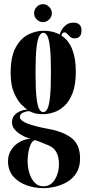

<svg xmlns="http://www.w3.org/2000/svg" viewBox="-20 -678 438 946"><path d="M194 249Q149 249 109 234.2Q69 219.5 44.2 190Q19.5 160.5 19.5 116Q19.5 84 36.2 59.2Q53 34.5 78.5 20.5Q104 6.5 130 6Q126.5 5 112.2 -0.2Q98 -5.5 81 -15.8Q64 -26 51.5 -41Q39 -56 39 -76Q39 -97.5 51.8 -111Q64.5 -124.5 81.2 -131Q98 -137.5 109.5 -137.5Q114 -137.5 115 -137Q105 -143.5 85.2 -163.2Q65.5 -183 49 -220.8Q32.5 -258.5 32.5 -319Q32.5 -399 57.2 -444Q82 -489 119.2 -507.8Q156.5 -526.5 194.5 -526.5Q240.5 -526.5 274 -508Q281 -532 298.5 -549.2Q316 -566.5 341 -566.5Q381.5 -566.5 381.5 -527.5Q381.5 -489 346.5 -489Q334.5 -489 326 -496.5Q317.5 -504 311 -511.2Q304.5 -518.5 297.5 -518.5Q287 -518.5 282.5 -503Q353.5 -456.5 353.5 -325.5Q353.5 -261 337.8 -220Q322 -179 297.2 -156.2Q272.5 -133.5 244.8 -124.5Q217 -115.5 193 -115.5Q163.5 -115.5 146.2 -121.5Q129 -127.5 125 -130Q124 -130.5 121 -130.5Q112 -130.5 95 -123.8Q78 -117 78 -101.5Q78 -84 114 -69.8Q150 -55.5 218 -43Q292.5 -29.5 333.5 2.8Q374.5 35 374.5 103Q374.5 145 357 173.2Q339.5 201.5 311.5 218Q283.5 234.5 252.2 241.8Q221 249 194 249ZM193 -125.5Q204 -125.5 212.5 -139.8Q221 -154 226 -196.2Q231 -238.5 231 -323.5Q231 -402.5 226.2 -444.2Q221.5 -486 213 -501.2Q204.5 -516.5 193.5 -516.5Q182.5 -516.5 173.8 -501.2Q165 -486 160 -443.8Q155 -401.5 155 -321.5Q155 -238.5 160 -196.2Q165 -154 173.5 -139.8Q182 -125.5 193 -125.5ZM194 240Q229.5 240 250 207.2Q270.5 174.5 270.5 132Q270.5 60.5 222 39.5Q206 33 183.8 23.8Q161.5 14.5 151.5 12.5Q138.5 17 130.8 34.2Q123 51.5 119.5 73.8Q116 96 116 116Q116 145.5 124.5 174Q133 202.5 150.2 221.2Q167.5 240 194 240ZM192 -569Q174 -569 161 -582Q148 -595 148 -612.5Q148 -631 161 -644.2Q174 -657.5 192 -657.5Q209 -657.5 222.2 -644.2Q235.5 -631 235.5 -612.5Q235.5 -595 222.2 -582Q209 -569 192 -569Z"/></svg>

Font: Imbue 100pt
Style: Bold
Weight: 700
Designer: Tyler Finck
Foundry: Etcetera Type Company
Version: Version 1.102; ttfautohint (v1.8.3)